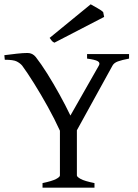

<svg xmlns="http://www.w3.org/2000/svg" viewBox="-20 -864 634 884"><path d="M175.8 0V-21Q220.2 -30.3 238 -39.8Q255.9 -49.3 255.9 -56.2V-262.2Q231.9 -314.9 200 -372.6Q168 -430.2 136.5 -480.5Q105 -530.8 82 -562Q72.8 -572.8 57.6 -580.8Q42.5 -588.9 2 -588.9L0 -609.9Q28.8 -613.8 57.9 -616.9Q86.9 -620.1 106.9 -620.1Q129.9 -620.1 145 -601.1Q169.4 -569.8 197.8 -524.7Q226.1 -479.5 253.9 -429.2Q281.7 -378.9 304.2 -332L435.1 -562Q442.4 -574.7 430.4 -582Q418.5 -589.4 380.9 -594.2V-615.2H574.2V-594.2Q541 -587.9 522.9 -581.3Q504.9 -574.7 498 -562L334 -264.2V-56.2Q334 -49.8 351.6 -40Q369.1 -30.3 415 -21V0ZM230.5 -667.5Q222.2 -671.4 218.8 -675.8Q215.3 -680.2 208.5 -689.5L397.5 -844.2Q407.7 -838.4 427.7 -827.1Q447.8 -815.9 455.1 -808.1L459.5 -786.1Z"/></svg>

Font: David Libre
Style: Regular
Weight: 400
Designer: Ismar David, J. Victor Gaultney, Annie Olsen and Meir Sadan
Foundry: Monotype Imaging Inc. & SIL International
Version: Version 1.100; ttfautohint (v1.8.4.7-5d5b)